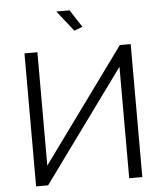

<svg xmlns="http://www.w3.org/2000/svg" viewBox="-60 -969 851 1021"><g transform="rotate(-5 365.5 -458.5)"><path d="M279 -917H350L410 -824L366 -807ZM160 -105 600 -710H658V0H588V-595L155 0H91V-710H160Z"/></g></svg>

Font: PTCRaleway
Style: Regular
Weight: 400
Designer: Matt McInerney, Pablo Impallari, Rodrigo Fuenzalida
Foundry: Matt McInerney, Pablo Impallari, Rodrigo Fuenzalida
Version: Version 3.000g; ttfautohint (v1.5) -l 8 -r 28 -G 28 -x 14 -D